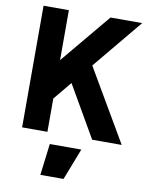

<svg xmlns="http://www.w3.org/2000/svg" viewBox="-105 -820 898 1158"><g transform="rotate(10 343.5 -241.0)"><path d="M66 0H221V-204L313 -315L495 0H676L418 -441L670 -745H476L221 -439V-745H66ZM224 263H366L441 70H248Z"/></g></svg>

Font: Mluvka ExtraBold
Style: Regular
Weight: 800
Designer: Modified by Jiří Krblich, Original typeface by Gumpita Rahayu
Foundry: Gumpita Rahayu & Jiří Krblich
Version: Version 2.000;Glyphs 3.1.1 (3134)